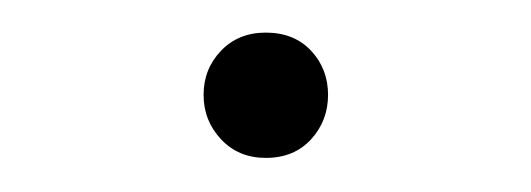

<svg xmlns="http://www.w3.org/2000/svg" viewBox="-20 -90 321 116"><path d="M103 -32.7Q103 -17.1 113.5 -5.9Q124 5.4 140.6 5.4Q157.7 5.4 168 -5.9Q178.2 -17.1 178.2 -32.7Q178.2 -48.3 168 -59.3Q157.7 -70.3 140.6 -70.3Q124 -70.3 113.5 -59.3Q103 -48.3 103 -32.7Z"/></svg>

Font: Estedad VF
Style: Regular
Weight: 100
Designer: Amin Abedi
Version: Version 7.3